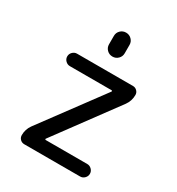

<svg xmlns="http://www.w3.org/2000/svg" viewBox="-177 -874 889 964"><g transform="rotate(30 268.0 -391.5)"><path d="M226.6 -668V-716.8Q226.6 -735.4 239.7 -748.5Q252.9 -761.7 272 -761.7Q291 -761.7 304.2 -748.5Q317.4 -735.4 317.4 -716.8V-668Q317.4 -649.4 304.2 -636.2Q291 -623 272 -623Q252.9 -623 239.7 -636.2Q226.6 -649.4 226.6 -668ZM111.3 -546.9H435.5Q449.2 -546.9 459 -537.1Q468.8 -527.3 468.8 -513.7Q468.8 -479.5 449.2 -452.1L188.5 -98.6Q187.5 -96.7 188.5 -94.7Q189.5 -92.8 191.4 -92.8H432.6Q447.3 -92.8 458 -82Q468.8 -71.3 468.8 -56.6Q468.8 -42 458 -31.2Q447.3 -20.5 432.6 -20.5H109.4Q94.7 -20.5 85 -30.3Q75.2 -40 75.2 -54.7Q75.2 -87.9 94.7 -115.2L356.4 -468.8Q357.4 -470.7 356.4 -472.7Q355.5 -474.6 353.5 -474.6H111.3Q96.7 -474.6 85.9 -485.4Q75.2 -496.1 75.2 -510.7Q75.2 -525.4 85.9 -536.1Q96.7 -546.9 111.3 -546.9Z"/></g></svg>

Font: Gen Jyuu Gothic Regular
Style: Regular
Weight: 400
Designer: [Source Han Sans]
Ryoko NISHIZUKA  (kana & ideographs); Paul D. Hunt (Latin, Greek & Cyrillic); Wenlong ZHANG  (bopomofo
Version: Version 1.002.20150607